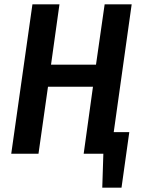

<svg xmlns="http://www.w3.org/2000/svg" viewBox="-20 -711 651 888"><path d="M506 -100H578L542 157H453L458 0H367L410 -310H202L158 0H32L130 -691H255L216 -412H424L464 -691H589Z"/></svg>

Font: Fira Sans Condensed Medium
Style: Italic
Weight: 500
Width: 3
Italic angle: -8°
Designer: bBox Type GmbH & Carrois Corporate GbR & Edenspiekermann AG
Foundry: bBox Type GmbH & Carrois Corporate GbR & Edenspiekermann AG
Version: Version 4.301